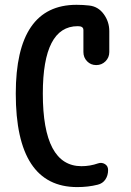

<svg xmlns="http://www.w3.org/2000/svg" viewBox="-20 -760 540 790"><path d="M297.9 9.8Q44.9 9.8 44.9 -375Q44.9 -740.2 294.9 -740.2Q322.3 -740.2 346.7 -737.3Q383.8 -733.4 406.7 -702.1Q429.7 -670.9 429.7 -631.8V-545.9Q429.7 -523.4 414.1 -507.8Q398.4 -492.2 376 -492.2Q353.5 -492.2 338.4 -507.8Q323.2 -523.4 323.2 -545.9V-636.7Q323.2 -648.4 310.5 -651.4Q306.6 -652.3 299.8 -652.3Q156.2 -652.3 156.2 -375Q156.2 -76.2 315.4 -76.2Q350.6 -76.2 383.8 -87.9Q398.4 -92.8 411.6 -85Q424.8 -77.1 424.8 -60.5Q424.8 -38.1 413.6 -21.5Q402.3 -4.9 381.8 0Q342.8 9.8 297.9 9.8Z"/></svg>

Font: Rounded-X Mgen+ 1mn medium
Style: Regular
Weight: 500
Designer: [Source Han Sans]
Ryoko NISHIZUKA  (kana & ideographs); Paul D. Hunt (Latin, Greek & Cyrillic); Wenlong ZHANG  (bopomofo
Version: Version 1.059.20150602